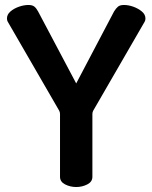

<svg xmlns="http://www.w3.org/2000/svg" viewBox="-20 -751 612 771"><path d="M286 0Q262 0 241.5 -10.5Q221 -21 221 -41V-293Q221 -300 218 -306L11 -664Q9 -668 8.5 -671.5Q8 -675 8 -677Q8 -693 22 -705Q36 -717 56 -724Q76 -731 94 -731Q110 -731 118 -724.5Q126 -718 133 -705L286 -416L438 -705Q446 -718 454 -724.5Q462 -731 478 -731Q496 -731 515.5 -724Q535 -717 549.5 -705Q564 -693 564 -677Q564 -675 563.5 -671.5Q563 -668 561 -664L354 -306Q351 -300 351 -293V-41Q351 -21 330.5 -10.5Q310 0 286 0Z"/></svg>

Font: Dosis ExtraLight
Style: Bold
Weight: 700
Version: Version 3.001; ttfautohint (v1.8.2)